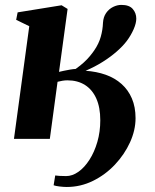

<svg xmlns="http://www.w3.org/2000/svg" viewBox="-20 -567 631 784"><path d="M37 0 99.5 -460 46 -486 52 -516.5 231.5 -545.5 256 -530.5 221 -273.5Q228.5 -275.5 240.8 -278Q253 -280.5 266 -282.8Q279 -285 289 -285.5Q308 -299 322.2 -312Q336.5 -325 347 -337.8Q357.5 -350.5 365 -361.5Q383.5 -388.5 391.5 -417Q399.5 -445.5 400.5 -474Q402 -498 413.5 -514.2Q425 -530.5 442 -538.8Q459 -547 475.5 -547Q508 -547 522.2 -530.2Q536.5 -513.5 536.5 -491Q536.5 -472.5 525.8 -447.8Q515 -423 497.5 -399.5Q482 -379 457 -357Q432 -335 400 -314.8Q368 -294.5 329.5 -278Q374 -275 411.5 -261.8Q449 -248.5 476.2 -224.2Q503.5 -200 518.5 -165Q533.5 -130 533.5 -84.5Q533.5 -35.5 511 14Q488.5 63.5 449.5 105Q410.5 146.5 359.8 171.5Q309 196.5 252.5 196.5Q240 196.5 223.2 194.5Q206.5 192.5 199 189.5L205.5 149.5Q212 150.5 222.5 151.2Q233 152 250 152Q275.5 152 300.2 134.5Q325 117 345.2 85.5Q365.5 54 377.5 12.5Q389.5 -29 389.5 -76Q389.5 -128.5 373.2 -164.8Q357 -201 327 -220Q297 -239 255.5 -239Q245 -239 234.5 -237.2Q224 -235.5 215 -233L183.5 0Z"/></svg>

Font: Merriweather 72pt ExtraBold
Style: Italic
Weight: 800
Italic angle: -7.8°
Version: Version 2.101